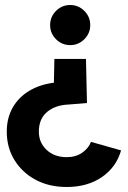

<svg xmlns="http://www.w3.org/2000/svg" viewBox="-20 -532 510 766"><path d="M323 -297 327 -121 254 -115Q201 -113 168 -85.5Q135 -58 135 -7Q135 37 166 66Q197 95 246 95Q282 95 307.5 77.5Q333 60 343 34L463 68Q444 135 386.5 174.5Q329 214 246 214Q176 214 122.5 185.5Q69 157 38 107Q7 57 7 -7Q7 -61 30.5 -102.5Q54 -144 96.5 -169.5Q139 -195 195 -202L197 -297ZM260 -512Q293 -512 316.5 -488.5Q340 -465 340 -432Q340 -399 316.5 -375.5Q293 -352 260 -352Q227 -352 203.5 -375.5Q180 -399 180 -432Q180 -465 203.5 -488.5Q227 -512 260 -512Z"/></svg>

Font: Figtree
Style: Bold
Weight: 700
Designer: Erik Kennedy
Foundry: Erik Kennedy
Version: Version 2.001;gftools[0.9.30]